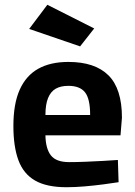

<svg xmlns="http://www.w3.org/2000/svg" viewBox="-20 -772 563 803"><path d="M258 11Q175 11 126.5 -17Q78 -45 57 -102Q36 -159 36 -245Q36 -338 62.5 -397Q89 -456 140 -484.5Q191 -513 266 -513Q377 -513 433.5 -457Q490 -401 490 -280L484 -206H170Q171 -150 193 -122Q215 -94 269 -94Q300 -94 337 -95.5Q374 -97 410.5 -99Q447 -101 473 -103L476 -10Q451 -6 413 -1Q375 4 334.5 7.5Q294 11 258 11ZM170 -291H357Q357 -359 335.5 -386Q314 -413 266 -413Q234 -413 213 -401Q192 -389 181 -362Q170 -335 170 -291ZM315 -578 102 -651 178 -752 374 -653Z"/></svg>

Font: Cairo Play
Style: Bold
Weight: 700
Version: Version 3.119